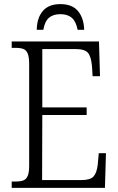

<svg xmlns="http://www.w3.org/2000/svg" viewBox="-20 -915 577 935"><path d="M37 -31H55Q80 -31 94 -36.5Q108 -42 115 -58.5Q122 -75 122 -108V-603Q122 -637 115 -654Q108 -671 94 -676.5Q80 -682 55 -682H37V-713H462L467 -544H431L428 -592Q424 -639 408.5 -657.5Q393 -676 349 -676H186V-392H402V-355H186L185 -38H375Q419 -38 435 -55Q451 -72 456 -113L461 -169H496L491 0H37ZM274 -895Q331 -895 359.5 -861.5Q388 -828 390 -770H358Q350 -811 329.5 -828.5Q309 -846 274 -846Q239 -846 218.5 -828.5Q198 -811 191 -770H159Q160 -828 188.5 -861.5Q217 -895 274 -895Z"/></svg>

Font: Noto Serif NarrowLight
Style: Regular
Weight: 300
Width: 4
Designer: Monotype Design Team
Foundry: Monotype Imaging Inc.
Version: Version 1.001